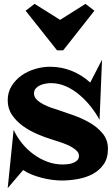

<svg xmlns="http://www.w3.org/2000/svg" viewBox="-20 -928 573 984"><path d="M533.2 -165Q533.2 -116.2 510.7 -85Q488.3 -53.7 454.1 -35.6Q419.9 -17.6 377.9 -10.3Q335.9 -2.9 296.9 -2.9Q274.4 -2.9 247.6 -6.3Q220.7 -9.8 194.3 -16.6Q168 -23.4 143.1 -33.2Q118.2 -43 98.6 -56.6L19.5 36.1L49.8 -262.7Q66.4 -226.6 92.3 -194.3Q118.2 -162.1 151.4 -137.7Q184.6 -113.3 222.7 -99.1Q260.7 -85 301.8 -85Q312.5 -85 326.7 -86.4Q340.8 -87.9 354 -92.8Q367.2 -97.7 376 -106.4Q384.8 -115.2 384.8 -129.9Q384.8 -146.5 367.2 -160.6Q349.6 -174.8 326.2 -185.1Q302.7 -195.3 279.3 -202.6Q255.9 -210 244.1 -213.9Q210.9 -223.6 171.4 -240.7Q131.8 -257.8 98.1 -281.7Q64.5 -305.7 42 -338.4Q19.5 -371.1 19.5 -414.1Q19.5 -455.1 39.6 -487.3Q59.6 -519.5 90.8 -541.5Q122.1 -563.5 160.6 -574.7Q199.2 -585.9 236.3 -585.9Q294.9 -585.9 347.2 -564.9Q399.4 -543.9 442.4 -504.9L502.9 -622.1L490.2 -313.5Q472.7 -346.7 446.3 -380.4Q419.9 -414.1 387.7 -441.4Q355.5 -468.8 318.4 -485.4Q281.2 -502 241.2 -502Q229.5 -502 214.4 -499.5Q199.2 -497.1 186 -491.2Q172.9 -485.4 163.6 -475.1Q154.3 -464.8 154.3 -449.2Q154.3 -430.7 168.5 -417Q182.6 -403.3 202.6 -393.1Q222.7 -382.8 243.7 -375.5Q264.6 -368.2 278.3 -364.3Q313.5 -352.5 357.4 -336.9Q401.4 -321.3 440.4 -298.8Q479.5 -276.4 506.3 -243.7Q533.2 -210.9 533.2 -165ZM463.9 -873 303.7 -669.9H272.5L111.3 -873L157.2 -908.2L288.1 -826.2L418 -908.2Z"/></svg>

Font: Fontdiner Swanky
Style: Regular
Weight: 400
Designer: Font Diner, Inc
Foundry: Font Diner, Inc
Version: Version 1.001